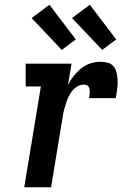

<svg xmlns="http://www.w3.org/2000/svg" viewBox="-20 -788 540 808"><path d="M82 0 152 -424H88V-520H281L266 -431Q276 -450 290 -468Q304 -486 321.5 -500Q339 -514 360 -521Q381 -528 402 -528Q419 -528 435 -523.5Q451 -519 460 -506Q469 -493 472 -476.5Q475 -460 475 -443Q475 -426 472.5 -409Q470 -392 467 -375H355Q356 -381 356.5 -387Q357 -393 357.5 -399.5Q358 -406 357 -412Q356 -418 353 -423Q350 -428 344 -430Q338 -432 332 -432Q318 -432 305 -424Q292 -416 283 -404.5Q274 -393 268 -379.5Q262 -366 257.5 -352.5Q253 -339 249.5 -325.5Q246 -312 244 -298L195 0ZM410 -578 283 -712 358 -768 469 -622ZM240 -578 113 -712 188 -768 299 -622Z"/></svg>

Font: Iosevka Gothic
Style: Bold Italic
Weight: 700
Italic angle: -9°
Monospace: yes
Designer: Belleve Invis
Foundry: Belleve Invis
Version: Version 15.5.1; ttfautohint (v1.8.4)